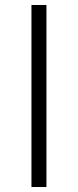

<svg xmlns="http://www.w3.org/2000/svg" viewBox="-20 -749 312 769"><path d="M106 0V-729H166V0Z"/></svg>

Font: Noto Sans SC Thin Light
Style: Regular
Weight: 300
Version: Version 2.004-H2;hotconv 1.0.118;makeotfexe 2.5.65603